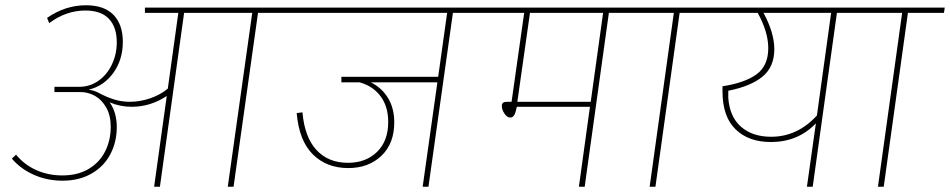

<svg xmlns="http://www.w3.org/2000/svg" viewBox="-20 -710 3612 730"><path d="M1097 -661H961L868 0H846L939 -661H680L588 0H566L614 -345Q552 -304 481 -304Q436 -304 397 -321Q424 -282 424 -227Q424 -170 399.5 -123.5Q375 -77 328 -50Q281 -23 218 -23Q159 -23 108.5 -45.5Q58 -68 25 -107L41 -122Q72 -84 117.5 -63.5Q163 -43 217 -43Q276 -43 317.5 -68Q359 -93 380 -135Q401 -177 401 -228Q401 -271 384 -301Q367 -331 341 -345.5Q315 -360 286 -360H187V-380H282Q322 -380 354.5 -403Q387 -426 405.5 -465Q424 -504 424 -549Q424 -607 394 -638.5Q364 -670 305 -670Q231 -670 167 -622L159 -642Q228 -690 307 -690Q376 -690 411.5 -653.5Q447 -617 447 -551Q447 -483 411 -433Q375 -383 317 -369Q339 -366 357 -356Q387 -340 415 -331.5Q443 -323 474 -323Q512 -323 550.5 -336Q589 -349 618 -373L658 -661H531V-681H1100Z M1838 -661H1702L1609 0H1587L1643 -397H1390Q1432 -376 1455.5 -337Q1479 -298 1479 -245Q1479 -164 1430 -117.5Q1381 -71 1304 -71Q1222 -71 1169.5 -123Q1117 -175 1108 -280L1130 -283Q1138 -189 1183 -140Q1228 -91 1303 -91Q1371 -91 1413.5 -132.5Q1456 -174 1456 -246Q1456 -305 1427 -344Q1398 -383 1347 -397H1278V-418H1646L1680 -661H1073L1076 -681H1841Z M2432 -661H2295L2203 0H2181L2223 -304H1945Q1941 -283 1935.5 -273Q1930 -263 1920 -263Q1908 -263 1898 -278Q1888 -293 1888 -307Q1888 -316 1893 -319.5Q1898 -323 1908 -323H1925L1973 -661H1814L1817 -681H2435ZM2273 -661H1995L1947 -323H2226Z M2701 -661H2564L2472 0H2450L2542 -661H2407L2410 -681H2704Z M3299 -661H3162L3070 0H3048L3082 -241Q3014 -170 2911 -170Q2826 -170 2776.5 -218.5Q2727 -267 2727 -362V-382Q2812 -395 2856.5 -427.5Q2901 -460 2901 -527Q2901 -588 2861 -661H2685L2688 -681H3302ZM3140 -661H2883Q2924 -585 2924 -523Q2924 -456 2879.5 -419Q2835 -382 2749 -365V-338Q2754 -266 2797.5 -228Q2841 -190 2912 -190Q3012 -190 3086 -271Z M3569 -661H3432L3340 0H3318L3410 -661H3275L3278 -681H3572Z"/></svg>

Font: FiraGO Thin
Style: Italic
Weight: 100
Italic angle: -8°
Designer: bBox Type GmbH
Foundry: bBox Type GmbH
Version: Version 1.001